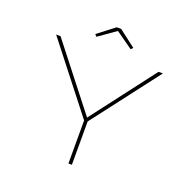

<svg xmlns="http://www.w3.org/2000/svg" viewBox="-148 -1007 1129 1149"><g transform="rotate(20 416.0 -432.5)"><path d="M409 0V-288L417 -264L76 -700H104L424 -291L415 -290L728 -700H756L422 -264L431 -288V0ZM307 -770 295 -783 402 -865H430L537 -783L525 -770L409 -852H424Z"/></g></svg>

Font: Lexend Tera Thin
Style: Regular
Weight: 250
Version: Version 1.007